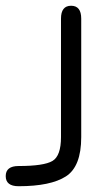

<svg xmlns="http://www.w3.org/2000/svg" viewBox="-139 -477 376 668"><path d="M143.6 0Q143.6 102.5 90.3 136.7Q37.1 170.9 -74.2 170.9Q-119.1 170.9 -119.1 135.7Q-119.1 100.6 -74.2 100.6Q13.7 100.6 43.5 83Q73.2 65.4 73.2 0V-412.1Q73.2 -457 108.4 -457Q143.6 -457 143.6 -412.1Z"/></svg>

Font: Jura
Style: DemiBold
Weight: 600
Version: Version 2.5